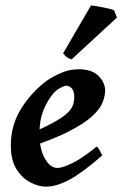

<svg xmlns="http://www.w3.org/2000/svg" viewBox="-20 -679 457 717"><path d="M372.6 -341.3Q372.6 -321.8 363.5 -297.6Q354.5 -273.4 325.4 -246.1Q296.4 -218.8 238 -188.7Q179.7 -158.7 81.5 -126.5L78.1 -174.3Q139.2 -199.7 175 -219Q210.9 -238.3 228.8 -254.4Q246.6 -270.5 252 -285.6Q257.3 -300.8 257.3 -317.4Q257.3 -337.9 248.5 -348.4Q239.7 -358.9 227.1 -358.9Q220.2 -358.9 205.3 -350.8Q190.4 -342.8 178.7 -329.6Q155.3 -301.3 141.4 -265.4Q127.4 -229.5 127.4 -180.2Q127.4 -121.6 147.7 -86.7Q168 -51.8 194.3 -51.8Q213.4 -51.8 250.2 -69.8Q287.1 -87.9 341.3 -131.8Q346.2 -128.9 353.5 -115.2Q360.8 -101.6 361.8 -98.6Q288.6 -34.7 240 -8.3Q191.4 18.1 150.9 18.1Q126 18.1 95.5 3.2Q64.9 -11.7 42.7 -45.4Q20.5 -79.1 20.5 -135.7Q20.5 -206.5 53.7 -264.4Q86.9 -322.3 143.1 -368.7Q163.1 -385.7 199.7 -403.1Q236.3 -420.4 272.5 -420.4Q323.7 -420.4 348.1 -395.3Q372.6 -370.1 372.6 -341.3ZM406.2 -640.6 416.5 -613.3 247.1 -457Q227.5 -462.9 215.8 -480L319.8 -658.7Q327.6 -658.2 346.4 -654.8Q365.2 -651.4 383.3 -647.5Q401.4 -643.6 406.2 -640.6Z"/></svg>

Font: Dai Banna SIL SemiBold
Style: Italic
Weight: 600
Italic angle: -11°
Designer: Victor Gaultney
Foundry: SIL International
Version: Version 4.000